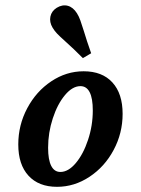

<svg xmlns="http://www.w3.org/2000/svg" viewBox="-20 -699 535 730"><path d="M49.5 -149.7Q49.5 -223.6 83.6 -287.6Q117.6 -351.6 174.9 -389.8Q232.1 -428 298 -428Q368.7 -428 407.4 -385.5Q446.2 -343.1 446.2 -266.1Q446.2 -192.7 412.1 -128.9Q378.1 -65.1 320.4 -26.9Q262.8 11.3 196.9 11.3Q127 11.3 88.3 -31Q49.5 -73.3 49.5 -149.7ZM332.8 -279Q332.8 -325.3 320.9 -348.4Q309.1 -371.5 285.8 -371.5Q255.5 -371.5 227 -337.4Q198.4 -303.2 180.7 -248.9Q162.9 -194.5 162.9 -137.2Q162.9 -91.4 174.8 -68.3Q186.6 -45.2 209.5 -45.2Q239.8 -45.2 268.3 -79.1Q296.8 -113 314.8 -167.4Q332.8 -221.7 332.8 -279ZM229.6 -540.5Q206.3 -561.4 196.8 -571.5Q187.2 -581.6 179.9 -593.8Q167.4 -614.9 171.6 -635.9Q175.9 -656.9 195.7 -669.4Q217.1 -682.4 237.6 -677Q258 -671.6 272.6 -648.5Q280 -636.8 285.6 -621.1Q291.3 -605.4 298.7 -581.2Q304.1 -563.3 311.1 -541.7Q318 -520 326.6 -496.5L295.1 -478Q277.3 -496.2 260.4 -512.1Q243.5 -527.9 229.6 -540.5Z"/></svg>

Font: Playfair Micro SmCond SmLight
Style: Italic
Weight: 360
Width: 4
Italic angle: -15.6°
Designer: Claus Eggers Sørensen
Foundry: Claus Eggers Sørensen
Version: Version 2.203;Glyphs 3.3 (3326)